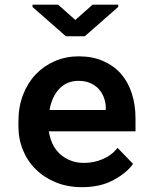

<svg xmlns="http://www.w3.org/2000/svg" viewBox="-20 -774 640 804"><path d="M323.7 9.8Q400.4 9.8 455.8 -20.3Q511.2 -50.3 537.1 -87.9L472.2 -154.8Q448.2 -124 410.6 -107.9Q373 -91.8 331.5 -91.8Q301.3 -91.8 276.1 -101.6Q251 -111.3 231.4 -128.9Q212.9 -146 201.9 -167.5Q190.9 -189 184.6 -222.2V-224.1H547.4V-277.8Q547.4 -335.4 531.7 -383.5Q516.1 -431.6 485.8 -465.8Q455.1 -500 410.9 -519Q366.7 -538.1 309.6 -538.1Q256.3 -538.1 210.2 -518.3Q164.1 -498.5 129.9 -462.9Q95.7 -426.8 76.4 -376.7Q57.1 -326.7 57.1 -265.1V-245.6Q57.1 -191.9 76.2 -145.3Q95.2 -98.6 130.4 -64.5Q165.5 -29.8 214.6 -10Q263.7 9.8 323.7 9.8ZM308.6 -435.5Q336.4 -435.5 357.2 -426.5Q377.9 -417.5 392.6 -402.3Q406.7 -387.2 414.8 -366.2Q422.9 -345.2 422.9 -323.2V-313.5H187.5Q192.4 -341.8 202.9 -364.3Q213.4 -386.7 229 -402.8Q244.1 -418.9 264.4 -427.2Q284.7 -435.5 308.6 -435.5ZM295.4 -690.4 223.6 -754.4H116.2V-744.6L255.9 -622.1H335L475.1 -745.1V-754.4H367.7Z"/></svg>

Font: Roboto Mono SemiBold
Style: Regular
Weight: 600
Monospace: yes
Designer: Google
Version: Version 3.000